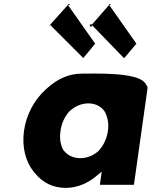

<svg xmlns="http://www.w3.org/2000/svg" viewBox="-20 -894 739 936"><path d="M520 -873C518 -868 510 -867 511 -873L520 -874ZM219 -765C219 -766 219 -775 220 -775V-765ZM321 -873C319 -868 310 -867 311 -873L321 -874ZM322 -355H323C347 -377 379 -390 411 -390C442 -390 469 -378 488 -354C503 -329 512 -296 506 -256C501 -219 485 -185 461 -159C438 -137 405 -123 373 -123C340 -123 313 -134 294 -157H293L291 -159C276 -183 269 -216 275 -256C280 -295 297 -328 320 -353ZM692 -483 685 -492C643 -543 437 -535 379 -535C315 -535 260 -509 211 -465L202 -457C147 -407 108 -335 97 -256C86 -177 105 -105 145 -56L151 -49C187 -5 236 22 301 22C361 22 416 -5 457 -42L476 -57L467 6L468 7H632L633 6L699 -462C700 -471 697 -475 692 -482ZM429 -775H419L418 -765H428V-772L585 -610L645 -681L512 -870ZM224 -773 386 -611 444 -681 311 -870ZM685 -488 684 -487Z"/></svg>

Font: Hussar Woodtype
Style: SeBdObl
Weight: 900
Foundry: Cannot Into Space Fonts
Version: Version 1.07